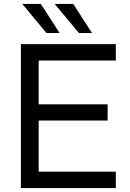

<svg xmlns="http://www.w3.org/2000/svg" viewBox="-20 -963 665 983"><path d="M218 -794 94 -943H189L285 -794ZM384 -794 260 -943H355L451 -794ZM87 0V-737H573V-653H178V-429H531V-346H178V-84H573V0Z"/></svg>

Font: Tomorrow
Style: Regular
Weight: 400
Designer: Tony de Marco, Monica Rizzolli
Foundry: Just in Type
Version: Version 2.002